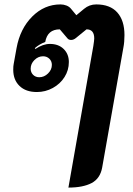

<svg xmlns="http://www.w3.org/2000/svg" viewBox="-20 -613 604 870"><path d="M403 -405Q407 -431 407 -439Q407 -480 372 -480L323 -440Q313 -432 302 -432Q291 -432 285 -440L251 -480Q195 -480 185 -423Q157 -412 138 -395L140 -391Q175 -414 206 -414Q245 -414 268.5 -391Q292 -368 292 -332Q292 -295 272.5 -264Q253 -233 219.5 -214.5Q186 -196 147 -196Q97 -196 68.5 -223.5Q40 -251 40 -297Q40 -314 42 -323L55 -395Q71 -483 126 -538Q181 -593 254 -593Q268 -593 281 -588Q294 -583 302 -573L326 -544L361 -573Q385 -593 416 -593Q479 -593 511.5 -556.5Q544 -520 544 -454Q544 -422 539 -397L443 146Q434 196 395 216.5Q356 237 290 237ZM215 -319Q215 -336 203.5 -347Q192 -358 175 -358Q153 -358 136 -341Q119 -324 119 -302Q119 -285 130 -274Q141 -263 158 -263Q180 -263 197.5 -280Q215 -297 215 -319Z"/></svg>

Font: K2D ExtraBold
Style: Italic
Weight: 800
Italic angle: -10°
Designer: Katatrad Aksorn Co.,Ltd.
Foundry: Cadson Demak Co.,Ltd.
Version: Version 1.000; ttfautohint (v1.6)